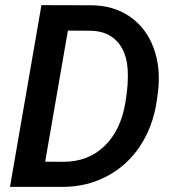

<svg xmlns="http://www.w3.org/2000/svg" viewBox="-20 -731 679 751"><path d="M19 0 142.1 -710.9 334.5 -710.4Q423.3 -710.4 487.5 -666.3Q551.8 -622.1 580.6 -544.2Q609.4 -466.3 598.1 -372.6L592.8 -334Q578.1 -235.8 528.1 -159.9Q478 -84 398.9 -42Q319.8 0 225.1 0ZM245.6 -611.3 156.7 -98.6 228 -98.1Q324.7 -98.1 388.4 -159.4Q452.1 -220.7 470.2 -328.6Q482.9 -402.8 479.5 -458Q475.1 -528.8 438.2 -568.8Q401.4 -608.9 335.9 -610.8Z"/></svg>

Font: Roboto Medium
Style: Italic
Weight: 500
Italic angle: -12°
Designer: Google
Version: Version 2.134; 2016